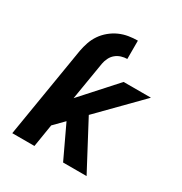

<svg xmlns="http://www.w3.org/2000/svg" viewBox="-173 -871 946 998"><g transform="rotate(30 300.0 -371.5)"><path d="M132 -546Q137 -573 146 -599.5Q155 -626 171 -649.5Q187 -673 210 -692Q233 -711 259 -722.5Q285 -734 312.5 -738.5Q340 -743 367 -743V-633Q350 -633 332 -627.5Q314 -622 299.5 -610Q285 -598 276.5 -580.5Q268 -563 265 -546ZM347 0 255 -195 197 -136 175 0H42L132 -546H265L227 -317L410 -520H574L339 -281L488 0Z"/></g></svg>

Font: Iosevka XBd Ex Obl
Style: Regular
Weight: 800
Width: 7
Italic angle: -9°
Monospace: yes
Designer: Belleve Invis
Foundry: Belleve Invis
Version: Version 32.5.0; ttfautohint (v1.8.4)